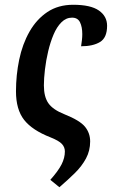

<svg xmlns="http://www.w3.org/2000/svg" viewBox="-20 -567 480 805"><path d="M229 218 191 187Q224 150 238 122.5Q252 95 252 68Q252 50 239.5 36.5Q227 23 192 9Q115 -21 81 -64.5Q47 -108 47 -184Q47 -252 60.5 -317Q74 -382 103.5 -434Q133 -486 178.5 -516.5Q224 -547 287 -547Q360 -547 394.5 -523Q429 -499 429 -459Q429 -409 399.5 -391Q370 -373 320 -373Q322 -386 323.5 -399Q325 -412 325 -424Q325 -454 315.5 -473.5Q306 -493 282 -493Q257 -493 237.5 -473.5Q218 -454 204.5 -422Q191 -390 182 -352Q173 -314 168.5 -276Q164 -238 164 -209Q164 -161 183 -134Q202 -107 250 -88Q315 -62 336.5 -35.5Q358 -9 358 26Q358 65 340.5 97.5Q323 130 293.5 159Q264 188 229 218Z"/></svg>

Font: Noto Serif ExtraCondensed SemiBold
Style: Italic
Weight: 600
Width: 2
Italic angle: -12°
Designer: Monotype Design Team
Foundry: Monotype Imaging Inc.
Version: Version 2.013